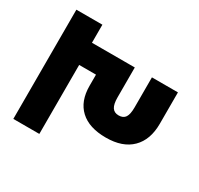

<svg xmlns="http://www.w3.org/2000/svg" viewBox="-150 -900 1129 1087"><g transform="rotate(30 414.0 -357.0)"><path d="M788 -596V-391Q788 -286 729.5 -228Q671 -170 562 -170Q452 -170 394 -224Q336 -278 336 -378V-451H226V0H56V-714H226V-596H442H506V-400Q506 -356 519.5 -335.5Q533 -315 562 -315Q592 -315 605 -335Q618 -355 618 -400V-596Z"/></g></svg>

Font: Noto Sans Armenian Black Cond
Style: Regular
Weight: 900
Width: 3
Designer: Monotype Design team
Foundry: Monotype Imaging Inc.
Version: Version 1.000